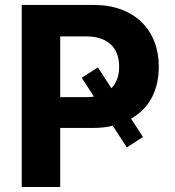

<svg xmlns="http://www.w3.org/2000/svg" viewBox="-20 -747 701 767"><path d="M353.7 -727.3Q415.5 -727.3 464 -709.2Q512.4 -691.1 545.8 -658.4Q579.2 -625.7 596.8 -580.4Q614.3 -535.2 614.3 -480.8Q614.3 -410.2 586.5 -357.2Q558.6 -304.3 503.6 -273.1L551.1 -199.6L486.5 -158L430.4 -244.7Q395.2 -235.8 349.8 -235.8H220.5V0H66.8V-727.3ZM324.9 -359Q340.9 -359 355.1 -361.2L306.5 -436.4L371.1 -477.6L425.1 -394.5Q456 -426.1 456 -480.8Q456 -508.2 448 -530.4Q440 -552.6 423.7 -568.4Q407.3 -584.2 382.6 -592.9Q358 -601.6 324.2 -601.6H220.5V-359Z"/></svg>

Font: Inter P
Style: Bold
Weight: 700
Designer: Rasmus Andersson
Foundry: rsms
Version: Version 3.018;git-588b23468